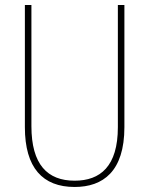

<svg xmlns="http://www.w3.org/2000/svg" viewBox="-20 -734 594 764"><path d="M475 -228V-714H449V-228C449 -72 379 -15 277 -15C169 -15 105 -79 105 -232V-714H79V-228C79 -66 150 10 277 10C390 10 475 -52 475 -228Z"/></svg>

Font: Noto Sans Gurmukhi Condensed Thin
Style: Regular
Weight: 100
Width: 3
Designer: Jelle Bosma - Monotype Design Team
Foundry: Monotype Imaging Inc.
Version: Version 2.004